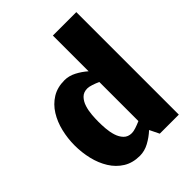

<svg xmlns="http://www.w3.org/2000/svg" viewBox="-202 -810 927 927"><g transform="rotate(-45 261.5 -346.0)"><path d="M258 -402Q232 -402 216.5 -386Q201 -370 193.5 -346Q186 -322 184 -296Q182 -270 182 -250Q182 -229 184 -203Q186 -177 193.5 -153Q201 -129 216.5 -113Q232 -97 258 -97Q269 -97 286 -102.5Q303 -108 321 -116V-383Q303 -391 286 -396.5Q269 -402 258 -402ZM321 -700H481V0H351L327 -49Q301 -25 270.5 -8.5Q240 8 208 8Q159 8 123.5 -14Q88 -36 65 -73Q42 -110 31 -156Q20 -202 20 -250Q20 -298 31 -344Q42 -390 65 -427Q88 -464 123.5 -486Q159 -508 208 -508Q238 -508 267 -493Q296 -478 321 -456Z"/></g></svg>

Font: Epunda Sans ExtraBold
Style: Regular
Weight: 800
Designer: Simon Atzbach
Foundry: typofactur
Version: Version 2.204; ttfautohint (v1.8.4.7-5d5b)